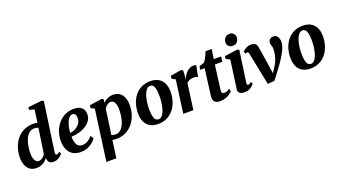

<svg xmlns="http://www.w3.org/2000/svg" viewBox="-75 -1571 4599 2580"><g transform="rotate(-20 2225.0 -281.5)"><path d="M494.5 -105Q492 -87 495.8 -77.5Q499.5 -68 510.5 -68Q518.5 -68 528.8 -72.5Q539 -77 556 -90.5L570 -58.5Q563.5 -51 546.5 -34.5Q529.5 -18 502.2 -4Q475 10 437.5 10Q399 10 380.8 -8.8Q362.5 -27.5 359 -61.5V-76.5Q345.5 -56.5 323 -36.2Q300.5 -16 269 -3Q237.5 10 197 10Q138.5 10 101.8 -18.2Q65 -46.5 47.8 -93Q30.5 -139.5 30.5 -195Q30.5 -250 43.5 -303.5Q56.5 -357 82.2 -404Q108 -451 147 -487Q186 -523 238.8 -543.5Q291.5 -564 358 -564Q371 -564 385.5 -562Q400 -560 413.5 -557L438.5 -739L364.5 -759.5L373 -796L569 -817L594.5 -803ZM403 -490Q391.5 -496 377.2 -499Q363 -502 347 -502Q310 -502 282.2 -483.2Q254.5 -464.5 235.5 -432.8Q216.5 -401 205 -361.5Q193.5 -322 188.2 -279.8Q183 -237.5 183 -198.5Q183 -159 192 -129.8Q201 -100.5 217.5 -84.5Q234 -68.5 256.5 -68.5Q276 -68.5 293.8 -77.8Q311.5 -87 326 -101.5Q340.5 -116 350 -131.5Z M1050.5 -103.5Q1037 -82.5 1007.2 -55.5Q977.5 -28.5 932.8 -8.5Q888 11.5 829 11.5Q772.5 11.5 733.2 -7.5Q694 -26.5 670 -58.5Q646 -90.5 635 -130Q624 -169.5 623.5 -211Q623.5 -287 646.5 -352Q669.5 -417 711 -465Q752.5 -513 808.8 -540Q865 -567 930 -567Q983 -567 1016.5 -551Q1050 -535 1066 -507.2Q1082 -479.5 1083 -445.5Q1084 -397.5 1064.2 -361.5Q1044.5 -325.5 1011.5 -300Q978.5 -274.5 938 -258.2Q897.5 -242 856.2 -234Q815 -226 780 -225.5Q779.5 -189 785.2 -160.2Q791 -131.5 803 -111.2Q815 -91 833.2 -80Q851.5 -69 875.5 -69Q911.5 -69 939 -81.2Q966.5 -93.5 987.2 -111.8Q1008 -130 1023 -148.5ZM897.5 -504.5Q868 -504.5 846.8 -483Q825.5 -461.5 811.5 -427Q797.5 -392.5 790 -353.5Q782.5 -314.5 780.5 -279Q800 -280 822.5 -287.2Q845 -294.5 866.5 -307.5Q888 -320.5 905.8 -339.2Q923.5 -358 934 -382Q944.5 -406 943 -435.5Q942 -470 930.5 -487.2Q919 -504.5 897.5 -504.5Z M1104 254 1203 -472 1150 -499 1157.5 -538 1334 -564 1357 -551.5 1351 -500.5Q1366.5 -517.5 1387.5 -531.8Q1408.5 -546 1434.8 -555Q1461 -564 1492.5 -564Q1548 -564 1585.2 -539Q1622.5 -514 1641.5 -467.2Q1660.5 -420.5 1660.5 -354Q1660.5 -295.5 1646 -241.5Q1631.5 -187.5 1603.8 -141.8Q1576 -96 1536 -61.8Q1496 -27.5 1445.2 -8.8Q1394.5 10 1334.5 10Q1322 10 1308.2 8.2Q1294.5 6.5 1281 4.5L1246 254ZM1290.5 -62.5Q1302 -57 1315.8 -54.2Q1329.5 -51.5 1347 -51.5Q1381.5 -51.5 1407.8 -69Q1434 -86.5 1452.8 -116.5Q1471.5 -146.5 1483.5 -185.5Q1495.5 -224.5 1501 -268Q1506.5 -311.5 1506.5 -355Q1506.5 -391.5 1498.5 -421Q1490.5 -450.5 1474.5 -467.8Q1458.5 -485 1433.5 -485Q1413.5 -485 1396.2 -476Q1379 -467 1365.2 -453.2Q1351.5 -439.5 1341.5 -424.5Z M2024.5 -565Q2093 -565 2140 -539Q2187 -513 2212 -463.2Q2237 -413.5 2237.5 -341Q2237.5 -269 2217.5 -205Q2197.5 -141 2158.5 -92Q2119.5 -43 2063.2 -14.8Q2007 13.5 1935.5 13.5Q1869 13.5 1822.2 -12.5Q1775.5 -38.5 1751 -88.8Q1726.5 -139 1726 -211Q1725.5 -283.5 1745.5 -347.5Q1765.5 -411.5 1804.2 -460.2Q1843 -509 1898.8 -537Q1954.5 -565 2024.5 -565ZM2005.5 -506.5Q1979 -506.5 1959.2 -488Q1939.5 -469.5 1925.5 -438.5Q1911.5 -407.5 1902.5 -369.2Q1893.5 -331 1889.2 -290.5Q1885 -250 1885.5 -213.5Q1886 -149.5 1895.2 -112.5Q1904.5 -75.5 1920.8 -60Q1937 -44.5 1958 -44.5Q1984.5 -44.5 2004.2 -62.8Q2024 -81 2038 -112Q2052 -143 2060.8 -181.5Q2069.5 -220 2073.8 -260.8Q2078 -301.5 2077.5 -338.5Q2077 -403 2068 -439.5Q2059 -476 2043 -491.2Q2027 -506.5 2005.5 -506.5Z M2296 0 2359.5 -470.5 2307.5 -498 2315 -537.5 2470 -563.5 2494.5 -547.5 2488.5 -456.5 2485 -416.5Q2493.5 -444 2508.8 -470.5Q2524 -497 2545.2 -518Q2566.5 -539 2592.5 -551.2Q2618.5 -563.5 2649 -563.5Q2661.5 -563.5 2670.2 -560.5Q2679 -557.5 2683 -554.5L2651.5 -396Q2648 -400 2634 -405.8Q2620 -411.5 2598 -411.5Q2582 -411.5 2566.2 -408.8Q2550.5 -406 2536.2 -401Q2522 -396 2510.2 -388Q2498.5 -380 2490.5 -369.5L2440 0Z M2883.5 -186.5Q2881.5 -169.5 2879.8 -156.8Q2878 -144 2876.8 -133.8Q2875.5 -123.5 2875.5 -114Q2875.5 -95.5 2884.2 -86Q2893 -76.5 2910.5 -76.5Q2933 -76.5 2952.2 -84.2Q2971.5 -92 2989 -107L3001 -69Q2987 -52.5 2962.5 -34.2Q2938 -16 2902.2 -3Q2866.5 10 2817.5 10Q2780 10 2752.5 -9.2Q2725 -28.5 2725.5 -76.5Q2725.5 -79.5 2725.8 -85.2Q2726 -91 2727.5 -102.5Q2729 -114 2731.2 -133.8Q2733.5 -153.5 2737.5 -184.5L2775.5 -478H2710.5L2720.5 -526.5L2789 -549.5Q2802.5 -562 2816.5 -585.8Q2830.5 -609.5 2843.2 -637.2Q2856 -665 2865.5 -688.5H2953L2931.5 -551H3037.5L3027.5 -478H2921.5Z M3171 10Q3140.5 10 3119.8 1.2Q3099 -7.5 3089.5 -23Q3080 -38.5 3083 -60Q3085.5 -81.5 3089.8 -112.5Q3094 -143.5 3099.5 -182.8Q3105 -222 3111.5 -268Q3118 -314 3124.8 -365Q3131.5 -416 3139 -470L3082 -498.5L3089 -537.5L3272.5 -563.5L3298 -551.5L3234 -104Q3231.5 -86 3236 -77Q3240.5 -68 3250.5 -68Q3259.5 -68 3270 -73.2Q3280.5 -78.5 3297 -92L3310 -60Q3304 -51.5 3286.2 -34.8Q3268.5 -18 3239.5 -4Q3210.5 10 3171 10ZM3230 -630.5Q3199 -630.5 3176.8 -654Q3154.5 -677.5 3156 -707.5Q3158 -745.5 3181.5 -772Q3205 -798.5 3246.5 -798.5Q3282.5 -798.5 3303 -775.5Q3323.5 -752.5 3323.5 -724Q3323 -685 3300 -657.8Q3277 -630.5 3230 -630.5Z M3407 -454Q3404 -469 3398.8 -475.8Q3393.5 -482.5 3385.5 -482.5Q3377 -482.5 3371 -479.5Q3365 -476.5 3359 -473L3345 -507.5Q3350 -513.5 3367 -527Q3384 -540.5 3409.8 -552.2Q3435.5 -564 3467 -564Q3495.5 -564 3513.5 -555.8Q3531.5 -547.5 3541.2 -532Q3551 -516.5 3554.5 -494.5L3598.5 -210L3621 -46.5L3579.5 -53L3649.5 -154.5Q3678.5 -197 3696.5 -238.2Q3714.5 -279.5 3723.2 -322Q3732 -364.5 3732.5 -410Q3732.5 -425 3728.2 -438.8Q3724 -452.5 3719.8 -467.2Q3715.5 -482 3715.5 -498Q3715.5 -526 3734.2 -545Q3753 -564 3785.5 -564Q3815 -564 3832.8 -549.2Q3850.5 -534.5 3858.2 -510.8Q3866 -487 3866 -461Q3866.5 -412 3837.8 -349.8Q3809 -287.5 3757.8 -212.5Q3706.5 -137.5 3639 -51.5L3596.5 3L3501 10L3464.5 -170.5Z M4203.5 -565Q4272 -565 4319 -539Q4366 -513 4391 -463.2Q4416 -413.5 4416.5 -341Q4416.5 -269 4396.5 -205Q4376.5 -141 4337.5 -92Q4298.5 -43 4242.2 -14.8Q4186 13.5 4114.5 13.5Q4048 13.5 4001.2 -12.5Q3954.5 -38.5 3930 -88.8Q3905.5 -139 3905 -211Q3904.5 -283.5 3924.5 -347.5Q3944.5 -411.5 3983.2 -460.2Q4022 -509 4077.8 -537Q4133.5 -565 4203.5 -565ZM4184.5 -506.5Q4158 -506.5 4138.2 -488Q4118.5 -469.5 4104.5 -438.5Q4090.5 -407.5 4081.5 -369.2Q4072.5 -331 4068.2 -290.5Q4064 -250 4064.5 -213.5Q4065 -149.5 4074.2 -112.5Q4083.5 -75.5 4099.8 -60Q4116 -44.5 4137 -44.5Q4163.5 -44.5 4183.2 -62.8Q4203 -81 4217 -112Q4231 -143 4239.8 -181.5Q4248.5 -220 4252.8 -260.8Q4257 -301.5 4256.5 -338.5Q4256 -403 4247 -439.5Q4238 -476 4222 -491.2Q4206 -506.5 4184.5 -506.5Z"/></g></svg>

Font: Merriweather 28pt ExtraBold
Style: Italic
Weight: 800
Italic angle: -7.8°
Version: Version 2.101